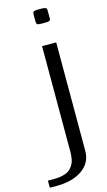

<svg xmlns="http://www.w3.org/2000/svg" viewBox="-191 -840 609 1096"><g transform="rotate(-15 114.0 -292.0)"><path d="M208.5 -771V-729Q208.5 -720.2 207.3 -716.8Q206.1 -713.4 199.2 -710.9Q192.4 -708.5 177.2 -708.5H156.2Q135.7 -708.5 130.4 -712.6Q125 -716.8 125 -729V-771Q125 -776.4 125.5 -778.8Q126 -781.2 128.7 -784.9Q131.3 -788.6 138.2 -790Q145 -791.5 156.2 -791.5H177.2Q191.9 -791.5 199 -788.6Q206.1 -785.6 207.3 -782.2Q208.5 -778.8 208.5 -771ZM-41.5 208.5V166.5H0Q24.9 166.5 44.9 161.6Q64.9 156.7 77.6 149.4Q90.3 142.1 99.6 130.1Q108.9 118.2 113.8 107.7Q118.7 97.2 121.3 82.5Q124 67.9 124.5 58.3Q125 48.8 125 35.6V-583.5H208.5V58.1Q208.5 127.4 151.1 168Q93.8 208.5 0 208.5Z"/></g></svg>

Font: Gputeks
Style: Regular
Weight: 500
Version: Version 0.9